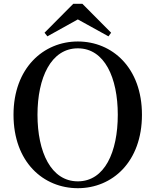

<svg xmlns="http://www.w3.org/2000/svg" viewBox="-20 -971 817 1009"><path d="M389 18C571 18 726 -121 726 -368C726 -615 570 -753 389 -753C208 -753 51 -613 51 -368C51 -119 208 18 389 18ZM389 -18C248 -18 177 -172 177 -368C177 -562 248 -717 389 -717C530 -717 599 -562 599 -368C599 -172 530 -18 389 -18ZM413 -951H365L214 -799L229 -780L389 -869L550 -780L564 -799Z"/></svg>

Font: GenKiMin2 TW SB
Style: Regular
Weight: 600
Version: Version 2.100;PS 2.1;hotconv 16.6.51;makeotf.lib2.5.65220 DE